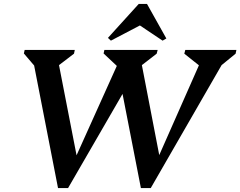

<svg xmlns="http://www.w3.org/2000/svg" viewBox="-20 -943 1218 973"><path d="M274 10 153 -611 101 -672 105 -690H359L355 -671L279 -613L368 -156L572 -609L505 -672L509 -690H779L774 -671L699 -613L787 -157L988 -612L914 -671L919 -690H1178L1174 -671L1103 -613L744 10H694L601 -467L325 10ZM542 -737 527 -751 683 -923H725L823 -748L804 -737L689 -814Z"/></svg>

Font: Platypi Medium
Style: Italic
Weight: 500
Italic angle: -13°
Designer: David Sargent
Foundry: Bolt Cutter Type
Version: Version 1.200; ttfautohint (v1.8.4.7-5d5b)